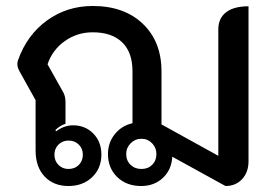

<svg xmlns="http://www.w3.org/2000/svg" viewBox="-20 -613 908 642"><path d="M99 -110V-278L45 -375Q38 -388 38 -399Q38 -403 40 -411Q70 -496 137 -544.5Q204 -593 290 -593Q395 -593 457.5 -533.5Q520 -474 520 -374V-197L710 -92V-515Q710 -552 736 -572Q762 -592 811 -592V-74Q811 -37 789.5 -14Q768 9 734 9L556 -89Q554 -46 525 -18.5Q496 9 452 9Q403 9 372 -21Q341 -51 341 -98Q341 -136 364 -164.5Q387 -193 423 -201V-375Q423 -438 388.5 -471.5Q354 -505 290 -505Q238 -505 196.5 -475.5Q155 -446 139 -398L190 -307Q199 -293 199 -271V-199Q180 -193 165 -178L168 -174Q179 -183 194 -188.5Q209 -194 224 -194Q265 -194 292 -166.5Q319 -139 319 -96Q319 -50 288 -20.5Q257 9 209 9Q159 9 129 -23Q99 -55 99 -110ZM503 -98Q503 -119 488.5 -134Q474 -149 453 -149Q432 -149 417 -134Q402 -119 402 -98Q402 -76 416.5 -62Q431 -48 453 -48Q475 -48 489 -62Q503 -76 503 -98ZM257 -96Q257 -116 243.5 -129.5Q230 -143 209 -143Q189 -143 175.5 -129.5Q162 -116 162 -96Q162 -75 175.5 -61.5Q189 -48 209 -48Q230 -48 243.5 -61.5Q257 -75 257 -96Z"/></svg>

Font: K2D Medium
Style: Regular
Weight: 500
Designer: Katatrad Aksorn Co.,Ltd.
Foundry: Cadson Demak Co.,Ltd.
Version: Version 1.000; ttfautohint (v1.6)